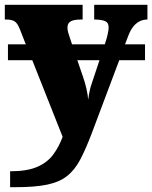

<svg xmlns="http://www.w3.org/2000/svg" viewBox="-23 -556 632 797"><path d="M19 155Q90 155 132 136.5Q174 118 198 85.5Q222 53 237 12L111 -306H10V-372H84L61 -431Q50 -460 37.5 -467.5Q25 -475 2 -475H-3V-536H320V-475H315Q283 -475 270 -467Q257 -459 257 -442Q257 -432 260 -421Q263 -410 267 -399L276 -372H412L417 -388Q420 -396 424 -414Q428 -432 428 -442Q428 -461 415 -467.5Q402 -474 373 -475H368V-536H589V-475H585Q533 -472 509 -406L496 -372H579V-306H472L358 -3Q333 63 310 106.5Q287 150 255 175Q223 200 172.5 210.5Q122 221 42 221H19ZM320 -242Q330 -214 336 -187Q342 -160 343 -142Q346 -164 349.5 -180Q353 -196 357 -207L390 -306H298Z"/></svg>

Font: Noto Serif Black
Style: Regular
Weight: 900
Designer: Monotype Design Team
Foundry: Monotype Imaging Inc.
Version: Version 2.014; ttfautohint (v1.8.4.7-5d5b)